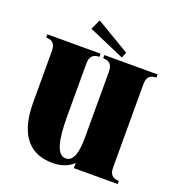

<svg xmlns="http://www.w3.org/2000/svg" viewBox="-157 -1012 1059 1152"><g transform="rotate(20 372.0 -435.5)"><path d="M719 -680V-700H379V-680C404 -679 439 -674 439 -616V-197C439 -109 426 -38 372 -38C319 -38 295 -116 295 -280V-616C295 -674 330 -679 355 -680V-700H15V-680C40 -679 75 -674 75 -616V-286C75 -59 179 15 307 15C361 15 407 -1 439 -33V0H719V-20C694 -21 659 -26 659 -84V-616C659 -674 694 -679 719 -680ZM252 -822 483 -722 497 -758 282 -886Z"/></g></svg>

Font: Sprat Condensed Black
Style: Regular
Weight: 900
Designer: Ethan Nakache
Foundry: Collletttivo
Version: Version 2.000;Glyphs 3.2 (3217)